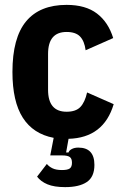

<svg xmlns="http://www.w3.org/2000/svg" viewBox="-20 -557 507 787"><path d="M253 -537Q331 -537 377.5 -501.5Q424 -466 444 -401L331 -351Q326 -389 308 -407.5Q290 -426 253 -426Q177 -426 177 -336V-189Q177 -99 253 -99Q291 -99 309.5 -118.5Q328 -138 337 -178L446 -130Q405 8 261 12L251 68H261Q263 60 274 54Q285 48 301 48Q367 48 367 119Q367 168 336 189Q305 210 247 210Q202 210 174.5 198.5Q147 187 132 167L172 115Q181 126 195.5 133Q210 140 234 140Q257 140 266 133.5Q275 127 275 110Q275 93 266 86.5Q257 80 234 80H186L200 8Q116 -8 73.5 -74.5Q31 -141 31 -262Q31 -402 87 -469.5Q143 -537 253 -537Z"/></svg>

Font: IBM Plex Sans Cond
Style: Bold
Weight: 700
Width: 3
Designer: Mike Abbink, Paul van der Laan, Pieter van Rosmalen
Foundry: Bold Monday
Version: Version 1.3